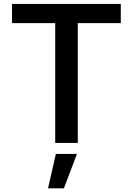

<svg xmlns="http://www.w3.org/2000/svg" viewBox="-20 -748 695 1005"><path d="M43 -627H269V0H387.2V-627H612.3V-727.5H43ZM231.4 237.8H314.5L382.8 57.6H272.5Z"/></svg>

Font: Raveo Medium
Style: Regular
Weight: 500
Designer: Jakub Foglar, Rasmus Andersson (Inter)
Foundry: Jakubfoglar.com
Version: Version 1.100;Glyphs 3.2.3 (3260)